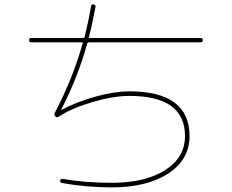

<svg xmlns="http://www.w3.org/2000/svg" viewBox="-20 -810 1040 861"><path d="M120.1 -620.1Q110.4 -620.1 110.4 -629.9Q110.4 -639.6 120.1 -639.6H352.5Q357.4 -639.6 359.4 -643.6Q376 -710.9 388.7 -783.2Q390.6 -792 400.4 -790Q410.2 -788.1 408.2 -778.3Q391.6 -691.4 378.9 -643.6Q377 -639.6 382.8 -639.6H879.9Q889.6 -639.6 889.6 -629.9Q889.6 -620.1 879.9 -620.1H377.9Q373 -620.1 371.1 -615.2Q331.1 -467.8 254.9 -319.3V-317.4H256.8Q321.3 -352.5 407.2 -376.5Q493.2 -400.4 559.6 -400.4Q829.1 -400.4 830.1 -200.2Q830.1 -94.7 734.9 -32.2Q639.6 30.3 480.5 30.3Q368.2 30.3 257.8 10.7Q248 8.8 250 0Q252 -9.8 260.7 -7.8Q362.3 9.8 480.5 9.8Q630.9 9.8 720.2 -46.9Q809.6 -103.5 809.6 -200.2Q809.6 -379.9 559.6 -379.9Q488.3 -379.9 395 -352.5Q301.8 -325.2 244.1 -287.1Q235.4 -281.2 228 -288.1Q220.7 -294.9 225.6 -303.7Q306.6 -458 350.6 -615.2Q353.5 -620.1 346.7 -620.1Z"/></svg>

Font: Rounded-X Mgen+ 1m thin
Style: Regular
Weight: 100
Designer: [Source Han Sans]
Ryoko NISHIZUKA  (kana & ideographs); Paul D. Hunt (Latin, Greek & Cyrillic); Wenlong ZHANG  (bopomofo
Version: Version 1.059.20150602